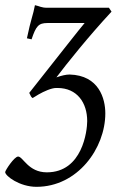

<svg xmlns="http://www.w3.org/2000/svg" viewBox="-58 -477 476 742"><path d="M349 -39C349 -95 325 -186 211 -189C197 -189 180 -185 160 -178C200 -231 283 -335 373 -432L363 -447H125C101 -447 96 -453 77 -457C70 -418 62 -406 46 -329L64 -325C81 -376 91 -388 125 -388H269C247 -362 183 -280 55 -118L60 -108C62 -103 65 -100 68 -98L91 -112C112 -124 141 -137 159 -137H164C240 -137 279 -80 279 -9C279 28 261 189 123 189C51 189 31 128 12 128C-3 128 -38 182 -38 188C-38 203 18 245 83 245C242 245 349 96 349 -39Z"/></svg>

Font: Temporarium
Style: Italic
Weight: 400
Italic angle: -7°
Version: Version 1.1